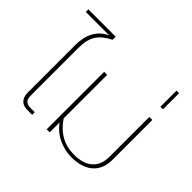

<svg xmlns="http://www.w3.org/2000/svg" viewBox="-178 -1016 1263 1263"><g transform="rotate(45 453.5 -384.5)"><path d="M208 -24H244V0H199Q160 0 140 -22Q120 -44 120 -84V-525Q120 -675 233 -728H15V-752H269V-723Q206 -692 177 -648.5Q148 -605 148 -528V-82Q148 -50 162.5 -37Q177 -24 208 -24Z M799 -165V-535H827V-164Q827 -79 774 -32Q721 15 623 15Q564 15 506 -11Q448 -37 407 -92V0H379V-535H407V-130Q488 -9 623 -9Q710 -9 754.5 -49.5Q799 -90 799 -165Z M803 -784H827V-634H803Z"/></g></svg>

Font: Prompt Thin
Style: Regular
Weight: 100
Designer: Katatrad Team
Foundry: CadsonDemak
Version: Version 1.030